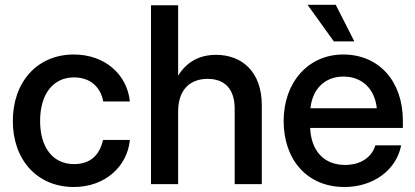

<svg xmlns="http://www.w3.org/2000/svg" viewBox="-20 -749 1689 781"><path d="M280.3 11.7C405.8 11.7 497.6 -70.3 508.3 -179.7H398.9C385.7 -120.1 349.6 -81.5 280.8 -81.5C194.3 -81.5 143.1 -150.4 143.1 -256.8C143.1 -364.7 194.8 -434.1 280.8 -434.1C348.6 -434.1 389.6 -393.6 399.9 -336.4H508.3C496.6 -447.8 405.3 -527.3 280.3 -527.3C131.8 -527.3 32.2 -416 32.2 -256.8C32.2 -98.6 131.3 11.7 280.3 11.7Z M704.6 -294.9C704.6 -388.2 756.8 -428.2 824.7 -428.2C894.5 -428.2 934.6 -386.7 934.6 -306.6V0H1044.9V-321.3C1044.9 -455.6 965.8 -525.9 858.9 -525.9C791.5 -525.9 739.7 -497.6 704.6 -441.4V-727.5H594.2V0H704.6Z M1381.3 11.7C1499 11.7 1592.3 -57.6 1611.8 -157.7H1506.8C1492.7 -110.4 1448.7 -78.1 1383.3 -78.1C1295.4 -78.1 1245.1 -138.7 1241.7 -228.5H1618.7V-258.3C1618.7 -417 1522.9 -527.3 1376 -527.3C1233.9 -527.3 1133.8 -414.1 1133.8 -256.8C1133.8 -101.1 1227.5 11.7 1381.3 11.7ZM1337.9 -580.6H1421.4L1345.7 -729.5H1231ZM1242.7 -308.6C1251 -387.7 1301.8 -437.5 1377 -437.5C1453.1 -437.5 1504.4 -387.7 1512.7 -308.6Z"/></svg>

Font: Raveo Display Display Medium
Style: Regular
Weight: 500
Designer: Jakub Foglar, Rasmus Andersson (Inter)
Foundry: Jakubfoglar.com
Version: Version 1.100;Glyphs 3.2.3 (3260)